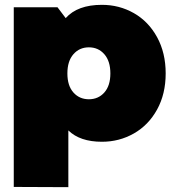

<svg xmlns="http://www.w3.org/2000/svg" viewBox="-20 -575 740 795"><path d="M37 199V-545H218L252 -500Q301 -555 402 -555Q474 -555 534.5 -520.5Q595 -486 630.5 -421Q666 -356 666 -271Q666 -186 630.5 -121.5Q595 -57 534.5 -22.5Q474 12 402 12Q311 12 263 -35V200ZM259 -271Q259 -220 284 -192Q309 -164 348 -164Q387 -164 412 -192Q437 -220 437 -271Q437 -322 412 -350.5Q387 -379 348 -379Q309 -379 284 -350.5Q259 -322 259 -271Z"/></svg>

Font: AtCorfu Sans
Style: AtCorfu Sans Black
Weight: 900
Designer: Kostas Teopoulos
Foundry: Kostas Teopoulos
Version: Version 1.00 July 8, 2025, initial release